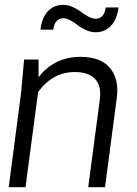

<svg xmlns="http://www.w3.org/2000/svg" viewBox="-20 -777 568 797"><path d="M418.9 -746.1H472.2Q464.8 -694.8 439.7 -668.9Q414.6 -643.1 377 -643.1Q356.9 -643.1 336.9 -652.1Q316.9 -661.1 303.2 -672.1Q289.6 -683.1 272.7 -692.1Q255.9 -701.2 242.2 -701.2Q226.1 -701.2 215.1 -689.7Q204.1 -678.2 201.2 -653.8H147.9Q154.3 -705.1 179.4 -731Q204.6 -756.8 242.2 -756.8Q262.2 -756.8 282.2 -747.8Q302.2 -738.8 315.9 -728Q329.6 -717.3 346.4 -708.3Q363.3 -699.2 377 -699.2Q412.1 -699.2 418.9 -746.1ZM416 0H346.2L394 -360.8Q402.3 -419.4 375 -448.7Q347.7 -478 290 -478Q198.7 -478 138.2 -395L85.9 0H16.1L66.9 -386.2L80.1 -529.8H140.1V-456.1Q168.9 -495.6 213.4 -518.3Q257.8 -541 314 -541Q397.9 -541 436.5 -494.9Q475.1 -448.7 464.8 -371.1Z"/></svg>

Font: Cooper Hewitt
Style: Book Italic
Weight: 706
Designer: Village Type and Design LLC
Foundry: Cooper Hewitt Smithsonian Design Museum
Version: 1.000